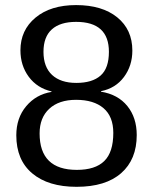

<svg xmlns="http://www.w3.org/2000/svg" viewBox="-20 -718 596 748"><path d="M512.7 -191.9C512.7 -237.1 500.5 -274.8 476.1 -304.9C451.7 -335 417.5 -353.7 373.5 -360.8V-362.8C411.3 -370.3 441.1 -388.7 462.9 -418C484.7 -447.3 495.6 -481.6 495.6 -521C495.6 -575.4 476 -618.5 436.8 -650.4C397.5 -682.3 344.1 -698.2 276.4 -698.2C210.3 -698.2 157.6 -682 118.4 -649.4C79.2 -616.9 59.6 -574.4 59.6 -522C59.6 -482.6 70.4 -448.2 92 -418.9C113.7 -389.6 143.2 -370.6 180.7 -361.8V-359.9C140.6 -353.4 107.7 -334.8 82 -304.2C56.3 -273.6 43.5 -235.8 43.5 -190.9C43.5 -126.8 64.2 -77.3 105.7 -42.5C147.2 -7.6 204.8 9.8 278.3 9.8C353.8 9.8 411.8 -8 452.1 -43.5C492.5 -78.9 512.7 -128.4 512.7 -191.9ZM404.3 -516.1C404.3 -473.5 393.5 -442.6 371.8 -423.6C350.2 -404.5 318.7 -395 277.3 -395C236.7 -395 205.2 -405.4 182.9 -426C160.6 -446.7 149.4 -476.7 149.4 -516.1C149.4 -554.9 160.2 -584 181.9 -603.5C203.5 -623 235 -632.8 276.4 -632.8C361.7 -632.8 404.3 -593.9 404.3 -516.1ZM421.4 -200.2C421.4 -150.1 409.7 -113.5 386.2 -90.6C362.8 -67.6 327.1 -56.2 279.3 -56.2C182.6 -56.2 134.3 -103.5 134.3 -198.2C134.3 -238.9 146.8 -270.9 171.9 -294.2C196.9 -317.5 231.8 -329.1 276.4 -329.1C322.3 -329.1 357.9 -318.3 383.3 -296.6C408.7 -275 421.4 -242.8 421.4 -200.2Z"/></svg>

Font: Arimo
Style: Regular
Weight: 400
Designer: Steve Matteson
Foundry: Monotype Imaging Inc.
Version: Version 1.32